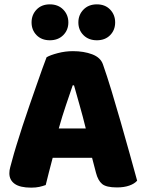

<svg xmlns="http://www.w3.org/2000/svg" viewBox="-20 -851 667 882"><path d="M403 -126H222Q212 -90 204.5 -59Q197 -28 190 -1Q176 4 160.5 7.5Q145 11 123 11Q72 11 47.5 -6.5Q23 -24 23 -55Q23 -69 27 -83Q31 -97 36 -116Q43 -143 55.5 -183.5Q68 -224 83 -270.5Q98 -317 115 -365.5Q132 -414 147 -457.5Q162 -501 174.5 -535.5Q187 -570 194 -588Q211 -598 245.5 -607Q280 -616 315 -616Q365 -616 403.5 -601.5Q442 -587 453 -555Q471 -504 492 -435Q513 -366 534 -292.5Q555 -219 575 -147.5Q595 -76 610 -21Q598 -7 574 1.5Q550 10 517 10Q468 10 449 -6Q430 -22 421 -57ZM314 -459Q300 -418 283 -368Q266 -318 250 -261H374Q360 -318 345.5 -368.5Q331 -419 320 -459ZM294 -748Q294 -713 270.5 -689.5Q247 -666 209 -666Q171 -666 148 -689.5Q125 -713 125 -748Q125 -783 148 -807Q171 -831 209 -831Q247 -831 270.5 -807Q294 -783 294 -748ZM509 -748Q509 -713 486 -689.5Q463 -666 425 -666Q387 -666 363.5 -689.5Q340 -713 340 -748Q340 -783 363.5 -807Q387 -831 425 -831Q463 -831 486 -807Q509 -783 509 -748Z"/></svg>

Font: Baloo Paaji 2 ExtraBold
Style: Regular
Weight: 800
Designer: Shuchita Grover, Noopur Datye and Ek Type
Foundry: Ek Type
Version: Version 1.640;hotconv 1.0.111;makeotfexe 2.5.65597; ttfautoh